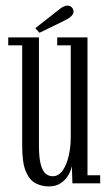

<svg xmlns="http://www.w3.org/2000/svg" viewBox="-20 -657 390 688"><path d="M155 11Q129.5 11 107.8 -0.2Q86 -11.5 72.8 -42.2Q59.5 -73 59.5 -132.5V-494.5H9.5V-523H119.5V-137.5Q119.5 -92 126 -67.8Q132.5 -43.5 143.8 -34.5Q155 -25.5 169 -25.5Q190 -25.5 204.5 -46Q219 -66.5 226.2 -98.5Q233.5 -130.5 233.5 -165V-494.5H185V-523H293.5V-29H339V0H239.5L237.5 -62.5Q235 -47 225.2 -30Q215.5 -13 198.2 -1Q181 11 155 11ZM121.5 -539.5 106.5 -556 192.5 -623.5Q199.5 -629.5 207.2 -633.2Q215 -637 221.5 -637Q228 -637 233 -634Q238 -631 241 -625.5Q243.5 -621 243.5 -616Q243.5 -606.5 234.5 -598.2Q225.5 -590 213.5 -584.5Z"/></svg>

Font: Imbue 24pt Light
Style: Regular
Weight: 300
Designer: Tyler Finck
Foundry: Etcetera Type Company
Version: Version 1.102